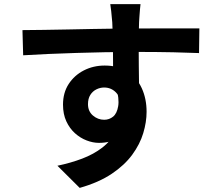

<svg xmlns="http://www.w3.org/2000/svg" viewBox="-20 -826 1040 920"><path d="M653.3 -806.1Q652.5 -798.4 650.7 -780.7Q648.9 -762.9 648 -745.5Q647.1 -728.2 646.4 -720.1Q645.4 -700.3 645 -666.4Q644.6 -632.6 644.6 -591.6Q644.6 -550.6 645.1 -509.1Q645.6 -467.6 646.1 -431.2Q646.6 -394.9 646.6 -370.9L521.9 -412.9Q521.9 -431.8 521.9 -463.3Q521.9 -494.7 521.7 -532.4Q521.6 -570.1 521.1 -606.9Q520.6 -643.7 519.7 -673.8Q518.9 -703.8 517.9 -719.3Q515.5 -749.6 512.8 -773.2Q510.2 -796.8 508.4 -806.1ZM87.6 -681.7Q132.4 -681.9 188.3 -682.8Q244.2 -683.6 305 -684.8Q365.8 -686 425.2 -687.2Q484.5 -688.3 536.2 -688.9Q587.9 -689.5 625.7 -689.5Q663.9 -689.5 709.2 -689.8Q754.5 -690 798.3 -690Q842.2 -690 878.5 -689.9Q914.8 -689.8 935.3 -689.8L933.7 -571.7Q887.3 -573.7 810.1 -575.5Q732.8 -577.2 622 -577.2Q554 -577.2 483.9 -575.8Q413.8 -574.5 345 -572.3Q276.2 -570.2 211.9 -567.4Q147.7 -564.6 91 -561.1ZM629.2 -385.8Q629.2 -304.2 609.4 -250Q589.6 -195.9 551 -168.7Q512.4 -141.4 454.3 -141.4Q425.7 -141.4 395.3 -153Q364.8 -164.6 339.1 -187.7Q313.5 -210.8 297.7 -245Q281.9 -279.3 281.9 -324.6Q281.9 -381.7 309.1 -423.5Q336.4 -465.4 381.9 -488.7Q427.4 -511.9 481.7 -511.9Q547.5 -511.9 592.2 -482.3Q636.9 -452.7 659.6 -402.7Q682.4 -352.7 682.4 -290.2Q682.4 -241.3 666.4 -188Q650.4 -134.8 613.6 -84.6Q576.9 -34.5 515.2 6.9Q453.5 48.3 361.9 74.3L255.1 -31.8Q318.8 -45.1 373.9 -66Q429 -86.9 470.6 -119.1Q512.2 -151.3 535.5 -198.1Q558.8 -244.9 558.8 -310.7Q558.8 -359.5 535.6 -383.1Q512.4 -406.7 479 -406.7Q460 -406.7 442.1 -397.9Q424.1 -389.1 412.8 -371.3Q401.6 -353.5 401.6 -327Q401.6 -292.7 425.3 -272.4Q449.1 -252.1 479.2 -252.1Q503.4 -252.1 521.9 -267.1Q540.4 -282 546.3 -317.2Q552.3 -352.4 535.9 -411.1Z"/></svg>

Font: Shanggu Sans SC VF
Style: Regular
Weight: 250
Designer: GuiWonder
Version: Version 1.021